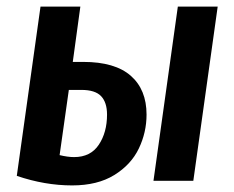

<svg xmlns="http://www.w3.org/2000/svg" viewBox="-20 -549 710 583"><path d="M425 -201Q425 -147 401.5 -98Q378 -49 327 -17.5Q276 14 199 14Q116 14 31 -15L103 -529H224L201 -361H233Q329 -361 377 -319Q425 -277 425 -201ZM641 -529 567 0H446L520 -529ZM305 -201Q305 -238 287 -257Q269 -276 227 -276H189L161 -78Q186 -72 205 -72Q255 -72 280 -109.5Q305 -147 305 -201Z"/></svg>

Font: Fira Sans Condensed Medium
Style: Italic
Weight: 500
Width: 3
Italic angle: -8°
Designer: bBox Type GmbH & Carrois Corporate GbR & Edenspiekermann AG
Foundry: bBox Type GmbH & Carrois Corporate GbR & Edenspiekermann AG
Version: Version 4.301